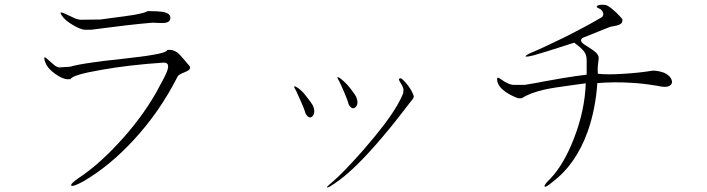

<svg xmlns="http://www.w3.org/2000/svg" viewBox="-20 -790 3040 826"><path d="M412.1 -706.1 331.1 -705.1Q322.3 -704.1 304.7 -710Q294.9 -713.9 273.4 -724.6Q250 -736.3 244.1 -736.3Q235.4 -738.3 247.1 -721.7Q259.8 -702.1 294.9 -681.6Q327.1 -663.1 343.8 -662.1H373L433.6 -669.9Q494.1 -677.7 528.3 -681.6Q587.9 -688.5 635.7 -692.4Q680.7 -689.5 694.3 -692.4Q712.9 -696.3 712.9 -713.9Q712.9 -733.4 678.7 -739.3Q659.2 -742.2 615.2 -742.2Q604.5 -734.4 553.7 -725.6Q524.4 -720.7 461.9 -712.9ZM281.2 -502.9 235.4 -500Q227.5 -500 214.8 -508.8Q208 -514.6 193.4 -527.3Q178.7 -541 174.8 -543Q168 -545.9 171.9 -531.2Q179.7 -499 216.8 -472.7Q249 -449.2 271.5 -449.2H283.2Q290 -467.8 415 -489.3Q534.2 -510.7 681.6 -520.5Q710 -522.5 701.2 -491.2Q696.3 -472.7 668.9 -423.8L652.3 -392.6Q586.9 -278.3 489.3 -173.8Q401.4 -79.1 320.3 -25.4Q280.3 2 287.1 8.8Q294.9 14.6 343.8 -12.7Q455.1 -79.1 555.7 -188.5Q666 -307.6 742.2 -457Q745.1 -464.8 753.9 -469.7Q759.8 -473.6 772.5 -478.5Q787.1 -484.4 792 -488.3Q799.8 -495.1 796.9 -503.9L776.4 -528.3Q753.9 -555.7 742.2 -564.5Q723.6 -578.1 700.2 -575.2Q696.3 -563.5 635.7 -553.7Q598.6 -546.9 500 -536.1Q417 -527.3 379.9 -521.5Q315.4 -512.7 281.2 -502.9Z M1715.8 -405.3 1714.8 -389.6Q1710.9 -379.9 1705.1 -367.2Q1699.2 -357.4 1689.5 -337.9Q1644.5 -260.7 1543 -144.5Q1456.1 -45.9 1405.3 -2.9Q1379.9 17.6 1388.7 16.6Q1396.5 15.6 1422.9 -2.9Q1495.1 -51.8 1594.7 -165Q1656.2 -234.4 1728.5 -329.1L1745.1 -350.6Q1754.9 -362.3 1757.8 -367.2Q1761.7 -375 1758.8 -379.9Q1752.9 -397.5 1738.3 -418Q1721.7 -440.4 1706.1 -453.1Q1695.3 -453.1 1696.3 -448.2Q1696.3 -444.3 1703.1 -433.6Q1709 -424.8 1710.9 -419.9Q1714.8 -412.1 1715.8 -405.3ZM1274.4 -401.4 1262.7 -411.1Q1248 -420.9 1246.1 -418Q1244.1 -415 1253.9 -399.4Q1264.6 -377 1275.4 -351.6Q1290 -319.3 1294.9 -300.8Q1310.5 -275.4 1324.2 -290Q1338.9 -304.7 1326.2 -335.9Q1320.3 -346.7 1302.7 -369.1Q1285.2 -392.6 1274.4 -401.4ZM1459 -440.4 1447.3 -450.2Q1433.6 -460.9 1431.6 -457Q1430.7 -454.1 1440.4 -438.5Q1451.2 -416 1461.9 -390.6Q1475.6 -358.4 1480.5 -339.8Q1496.1 -314.5 1510.7 -330.1Q1524.4 -344.7 1511.7 -375Q1504.9 -386.7 1488.3 -408.2Q1469.7 -431.6 1459 -440.4Z M2237.3 -424.8H2189.5Q2174.8 -425.8 2160.2 -433.6Q2151.4 -437.5 2137.7 -447.3Q2125 -456.1 2122.1 -456.1Q2117.2 -456.1 2119.1 -442.4Q2124 -416 2155.3 -394.5Q2177.7 -378.9 2209 -367.2H2224.6Q2257.8 -389.6 2321.3 -404.3Q2360.4 -413.1 2442.4 -423.8L2500 -431.6Q2496.1 -315.4 2449.2 -194.3Q2405.3 -81.1 2346.7 -20.5Q2318.4 6.8 2323.2 12.7Q2328.1 17.6 2356.4 -6.8Q2458 -83 2508.8 -225.6Q2542 -320.3 2549.8 -432.6Q2625 -438.5 2699.2 -433.6Q2749 -430.7 2807.6 -420.9Q2832 -415 2848.6 -417Q2871.1 -420.9 2871.1 -439.5Q2867.2 -462.9 2837.9 -476.6Q2815.4 -485.4 2789.1 -486.3Q2731.4 -476.6 2664.1 -472.7Q2593.8 -467.8 2551.8 -472.7Q2550.8 -489.3 2551.8 -504.9Q2552.7 -514.6 2554.7 -531.2L2555.7 -540Q2555.7 -553.7 2541 -566.4Q2532.2 -574.2 2511.7 -586.9Q2489.3 -600.6 2483.4 -607.4Q2474.6 -618.2 2486.3 -627L2605.5 -674.8Q2637.7 -679.7 2647.5 -685.5Q2660.2 -692.4 2657.2 -708Q2636.7 -732.4 2616.2 -749Q2595.7 -766.6 2585 -768.6Q2562.5 -771.5 2552.7 -766.6Q2542 -762.7 2551.8 -755.9Q2568.4 -750 2573.2 -738.3Q2579.1 -726.6 2570.3 -716.8Q2515.6 -683.6 2409.2 -629.9Q2309.6 -581.1 2258.8 -560.5Q2236.3 -548.8 2242.2 -546.9Q2248 -544.9 2275.4 -551.8Q2296.9 -557.6 2334 -569.3Q2355.5 -576.2 2398.4 -589.8L2450.2 -606.4Q2480.5 -584 2491.2 -570.3Q2503.9 -554.7 2503.9 -531.2V-468.8Q2455.1 -462.9 2402.3 -454.1Q2372.1 -448.2 2319.3 -439.5Q2286.1 -432.6 2271.5 -430.7Q2249 -426.8 2237.3 -424.8Z"/></svg>

Font: Batang
Style: Regular
Weight: 400
Version: Version 2.21